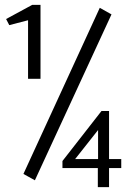

<svg xmlns="http://www.w3.org/2000/svg" viewBox="-20 -697 540 787"><path d="M76 16 123 42 437 -638 389 -665ZM396 -242 236 -37V-8H381V70H427V-8H477V-45H427V-242ZM382 -164V-45H288ZM146 -677H112L5 -619L18 -594L95 -614V-374H146Z"/></svg>

Font: Inconsolatazi4
Style: Regular
Weight: 400
Designer: Raph Levien, Kirill Tkachev
Foundry: Cyreal
Version: Version 1.013